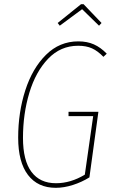

<svg xmlns="http://www.w3.org/2000/svg" viewBox="-20 -889 539 919"><path d="M491 -632 475 -617Q448 -645 420.5 -657.5Q393 -670 354 -670Q270 -670 210.5 -608Q151 -546 120.5 -445Q90 -344 90 -229Q90 -121 130.5 -66.5Q171 -12 248 -12Q318 -12 386 -53L426 -333H308V-354H451L408 -40Q371 -17 328.5 -3.5Q286 10 247 10Q161 10 114 -51.5Q67 -113 67 -230Q67 -351 101 -456.5Q135 -562 200 -626.5Q265 -691 355 -691Q397 -691 429.5 -676.5Q462 -662 491 -632ZM266 -766 256 -779 368 -869H380L466 -779L454 -766L373 -845Z"/></svg>

Font: Fira Sans Extra Condensed Thin
Style: Italic
Weight: 250
Width: 3
Italic angle: -8°
Designer: Carrois Corporate & Edenspiekermann AG
Foundry: Carrois Corporate GbR & Edenspiekermann AG
Version: Version 4.203